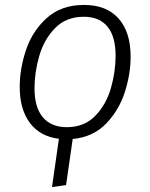

<svg xmlns="http://www.w3.org/2000/svg" viewBox="-20 -554 609 779"><path d="M275 10 248 197 191 205 219 9Q143 0 101.5 -55Q60 -110 60 -201Q60 -276 86 -352.5Q112 -429 170.5 -481.5Q229 -534 321 -534Q412 -534 461 -479Q510 -424 510 -324Q510 -254 486.5 -180.5Q463 -107 410.5 -52.5Q358 2 275 10ZM449 -328Q449 -406 416 -446Q383 -486 320 -486Q248 -486 203 -439.5Q158 -393 139 -326Q120 -259 120 -196Q120 -118 154 -78Q188 -38 251 -38Q322 -38 366.5 -84Q411 -130 430 -196.5Q449 -263 449 -328Z"/></svg>

Font: FiraGO Light
Style: Italic
Weight: 300
Italic angle: -8°
Designer: bBox Type GmbH
Foundry: bBox Type GmbH
Version: Version 1.001